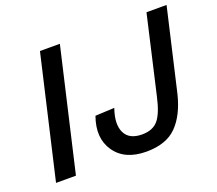

<svg xmlns="http://www.w3.org/2000/svg" viewBox="-113 -815 1104 979"><g transform="rotate(-20 438.5 -326.0)"><path d="M298 -660 145 0H37L190 -660ZM526 8Q409 8 356.5 -68Q304 -144 343 -253L447 -258Q419 -178 442 -130Q465 -82 535 -82Q593 -82 622.5 -117Q652 -152 671 -238L768 -660H877L774 -215Q748 -108 691 -50Q634 8 526 8Z"/></g></svg>

Font: Elaine Sans Medium
Style: Italic
Weight: 500
Italic angle: -13°
Designer: Wei Huang
Foundry: Wei Huang
Version: Version 2.001;December 24, 2019;FontCreator 12.0.0.2547 64-b